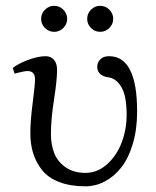

<svg xmlns="http://www.w3.org/2000/svg" viewBox="-20 -638 545 670"><path d="M297.6 -540.3Q284.2 -553.7 284.2 -572.3Q284.2 -590.8 297.6 -604.2Q311 -617.7 329.6 -617.7Q348.1 -617.7 361.6 -604.2Q375 -590.8 375 -572.3Q375 -553.7 361.6 -540.3Q348.1 -526.9 329.6 -526.9Q311 -526.9 297.6 -540.3ZM137 -540.3Q123.5 -553.7 123.5 -572.3Q123.5 -590.8 137 -604.2Q150.4 -617.7 168.9 -617.7Q187.5 -617.7 200.9 -604.2Q214.4 -590.8 214.4 -572.3Q214.4 -553.7 200.9 -540.3Q187.5 -526.9 168.9 -526.9Q150.4 -526.9 137 -540.3ZM458.5 -249Q458.5 -186 443.1 -135Q427.7 -84 402.3 -52.5Q377 -21 345 -4.4Q313 12.2 278.3 12.2Q225.1 12.2 186.3 -2.9Q147.5 -18.1 126.5 -44.9Q105.5 -71.8 95.7 -103.3Q85.9 -134.8 85.9 -172.9Q85.9 -217.3 94 -278.6Q102.1 -339.8 102.1 -361.3Q102.1 -390.1 76.2 -390.1Q70.3 -390.1 59.1 -387.9Q47.9 -385.7 39.6 -383.3L31.2 -380.9L24.4 -400.4Q40.5 -414.6 76.2 -428.2Q111.8 -441.9 139.6 -441.9Q157.2 -441.9 168.2 -429.4Q179.2 -417 179.2 -394Q179.2 -359.4 168.5 -290.5Q157.7 -221.7 157.7 -169.9Q157.7 -133.3 169.2 -103.8Q180.7 -74.2 208.7 -54.4Q236.8 -34.7 278.3 -34.7Q320.3 -34.7 354 -65.2Q387.7 -95.7 404.8 -141.4Q421.9 -187 421.9 -236.8Q421.9 -302.2 404.3 -332.8Q386.7 -363.3 360.8 -367.7Q319.3 -373 319.3 -405.3Q319.3 -419.9 330.1 -430.9Q340.8 -441.9 360.4 -441.9Q458.5 -441.9 458.5 -249Z"/></svg>

Font: Libertinage
Style: b
Weight: 400
Designer: OSP
Foundry: OSP
Version: Version 1.0; 2008; OFL relea